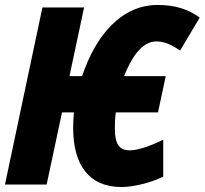

<svg xmlns="http://www.w3.org/2000/svg" viewBox="-25 -744 825 774"><path d="M465 10C509 10 581 -6 633 -32V-181C588 -158 532 -138 499 -138C455 -138 438 -163 438 -227C438 -247 439 -270 442 -291H612L643 -437H475C503 -506 543 -577 606 -577C635 -577 666 -565 701 -540L780 -673C734 -707 681 -724 610 -724C464 -724 360 -600 306 -437H255L314 -714H146L-5 0H163L225 -291H273C271 -270 270 -248 270 -228C270 -80 333 10 465 10Z"/></svg>

Font: Noto Sans UI Condensed Black
Style: Italic
Weight: 900
Width: 3
Italic angle: -192°
Designer: Monotype Design Team
Foundry: Monotype Imaging Inc.
Version: Version 1.901